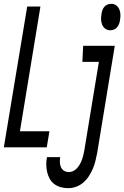

<svg xmlns="http://www.w3.org/2000/svg" viewBox="-29 -769 649 1002"><path d="M-9 0 113 -735H182L75 -84H229L215 0ZM546 -611Q531 -611 520 -619.5Q509 -628 504 -640.5Q499 -653 498.5 -667.5Q498 -682 501 -697Q502 -707 505.5 -716.5Q509 -726 516 -734Q523 -742 532.5 -745.5Q542 -749 552 -749Q567 -749 578 -740.5Q589 -732 594 -719.5Q599 -707 599.5 -692.5Q600 -678 597 -663Q596 -653 592 -643.5Q588 -634 581.5 -626Q575 -618 565 -614.5Q555 -611 546 -611ZM327 213Q307 213 288.5 208Q270 203 255 192Q240 181 231 165Q222 149 217.5 130.5Q213 112 212.5 92Q212 72 216 52Q216 52 216 51.5Q216 51 216 51H285Q285 51 285 51.5Q285 52 285 52Q283 65 283.5 79Q284 93 289.5 104.5Q295 116 306 122.5Q317 129 331 129Q343 129 354.5 123Q366 117 374.5 107Q383 97 389 86Q395 75 399 63.5Q403 52 406 40Q409 28 411 16L487 -446H401L405 -530H570L478 30Q474 50 469 71Q464 92 455.5 111.5Q447 131 435 150Q423 169 406 183.5Q389 198 368.5 205.5Q348 213 327 213Z"/></svg>

Font: Iosevka Curly MdExObl
Style: Regular
Weight: 500
Width: 7
Italic angle: -9°
Monospace: yes
Designer: Belleve Invis
Foundry: Belleve Invis
Version: Version 11.1.0; ttfautohint (v1.8.3)